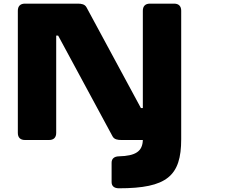

<svg xmlns="http://www.w3.org/2000/svg" viewBox="-20 -770 1378 1056"><path d="M117.2 0H250C275.4 0 289.1 -13.7 289.1 -39.1V-574.2H299.8L599.1 -20C608.4 -2.9 627.4 0 647.5 0H765.6C763.7 62.5 726.1 87.4 634.3 89.8C607.9 90.3 593.8 103 593.8 125V231.4C593.8 253.4 607.9 265.6 634.3 265.6C897.9 265.6 976.6 197.8 976.6 -3.9V-710.9C976.6 -736.3 962.9 -750 937.5 -750H804.7C779.3 -750 765.6 -736.3 765.6 -710.9V-175.8H754.9L455.6 -730C446.3 -747.1 427.2 -750 407.2 -750H117.2C91.8 -750 78.1 -736.3 78.1 -710.9V-39.1C78.1 -13.7 91.8 0 117.2 0Z"/></svg>

Font: Gyrotrope Black
Style: Regular
Weight: 900
Designer: David Moles
Version: Version 1.003;Glyphs 3.3.1 (3343)